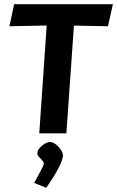

<svg xmlns="http://www.w3.org/2000/svg" viewBox="-20 -632 555 910"><path d="M166.1 0 201.3 -511.1 24.7 -507.6 47 -612H515.1L491.7 -507.6L330.4 -510.6L294.6 0ZM198.9 258.2 142.1 235Q152.7 214.7 163 196.1Q173.3 177.5 180.6 162.8Q187.9 148.2 187.9 142.2Q188.3 136.1 180.2 128.3Q172.1 120.5 164.6 111.5Q157 102.5 157 93.1Q157.5 81.9 167.5 69.8Q177.6 57.7 191.8 49.4Q205.9 41.1 217.7 41.1Q231.1 41.1 245.6 52.8Q260.1 64.5 269.7 79.7Q279.3 94.9 278.3 106.7Q277.3 124.7 259.1 161.1Q241 197.6 198.9 258.2Z"/></svg>

Font: Ancizar Sans Thin
Style: Italic
Weight: 100
Italic angle: -4°
Designer: Cesar Puertas, Viviana Monsalve, Julian Moncada, Julian Prieto, Jose Castro, Mariel Hernandez, Felipe Aragon, Sara Alarc
Version: Version 8.100